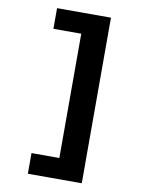

<svg xmlns="http://www.w3.org/2000/svg" viewBox="-103 -913 820 1108"><g transform="rotate(10 307.5 -359.0)"><path d="M455.4 -844.1V126.2H139.5V5.1H302.6V-723.1H139.5V-844.1Z"/></g></svg>

Font: Fira Code
Style: Bold
Weight: 700
Monospace: yes
Designer: Carrois Corporate, Edenspiekermann AG, Nikita Prokopov
Foundry: Carrois Corporate, Edenspiekermann AG, Nikita Prokopov
Version: Version 6.000; ttfautohint (v1.8.2) -l 8 -r 50 -G 200 -x 14 